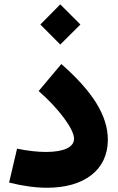

<svg xmlns="http://www.w3.org/2000/svg" viewBox="-20 -863 543 885"><path d="M477.1 -218.8C477.1 -329.6 407.7 -440.4 262.7 -567.9L158.2 -443.4C251.5 -361.8 321.3 -267.6 321.3 -223.6C321.3 -184.1 273.4 -162.6 191.9 -162.6C153.3 -162.6 108.9 -167.5 58.6 -177.7L22 -21.5C85.9 -5.4 144.5 2.4 197.8 2.4C365.2 2.4 477.1 -77.6 477.1 -218.8ZM257.8 -657.7 350.6 -750 257.8 -842.8 166 -750Z"/></svg>

Font: Estedad ExtraBold
Style: Regular
Weight: 800
Designer: Amin Abedi
Version: Version 7.3